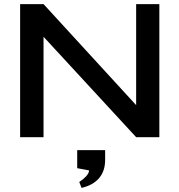

<svg xmlns="http://www.w3.org/2000/svg" viewBox="-20 -668 874 935"><path d="M643 0 192 -489V0H78V-648H192L643 -156V-648H756V0ZM492 111Q492 165 462.5 199.5Q433 234 377 247L366 218Q385 206 399 191Q413 176 414 162L356 151V63H492Z"/></svg>

Font: Syne SemiBold
Style: Regular
Weight: 600
Designer: Lucas Descroix
Foundry: Bonjour Monde
Version: Version 2.200; ttfautohint (v1.8.4)